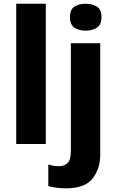

<svg xmlns="http://www.w3.org/2000/svg" viewBox="-20 -780 632 1040"><path d="M228 -759.8H67.9V0H228ZM335.9 240.2C405.3 240.2 453.6 222.7 481.4 187C509.3 151.4 522.9 108.9 522.9 59.1V-545.9H363.8V37.1C363.8 69.8 357.9 91.8 346.2 103C334 114.3 319.8 120.1 302.7 120.1C280.8 120.1 263.2 118.2 241.7 110.8V228C252.9 231.4 268.1 234.4 286.6 236.8C304.7 239.3 321.3 240.2 335.9 240.2ZM358.9 -687C358.9 -659.7 367.2 -640.6 383.8 -629.9C400.4 -619.1 420.4 -613.8 443.8 -613.8C467.3 -613.8 487.3 -619.1 504.4 -629.9C521.5 -640.6 529.8 -659.7 529.8 -687C529.8 -714.8 521.5 -734.4 504.4 -744.6C487.3 -754.9 467.3 -759.8 443.8 -759.8C420.4 -759.8 400.4 -754.9 383.8 -744.6C367.2 -734.4 358.9 -714.8 358.9 -687Z"/></svg>

Font: Avrile Sans
Style: Bold
Weight: 700
Designer: Monotype Design Team, Google (font), Stefan Peev (BGR Cyrillic), Cristiano Sobral (main changes)
Foundry: The Avrile Sans Project Authors
Version: Version 3.110